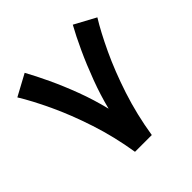

<svg xmlns="http://www.w3.org/2000/svg" viewBox="-176 -815 960 960"><g transform="rotate(-45 304.5 -334.5)"><path d="M245.1 0Q225.1 -125.5 187.3 -240.7Q149.4 -356 105 -450.7Q60.5 -545.4 21.5 -608.4L134.3 -669.4Q162.1 -619.1 193.6 -552Q225.1 -484.9 254.4 -407Q283.7 -329.1 304.2 -245.6Q323.2 -321.8 352.8 -400.6Q382.3 -479.5 414.6 -549.6Q446.8 -619.6 474.6 -669.4L587.4 -608.4Q548.3 -545.4 503.9 -450.9Q459.5 -356.4 421.6 -241.2Q383.8 -126 363.8 0Z"/></g></svg>

Font: Vazirmatn RD FD
Style: Bold
Weight: 700
Designer: Saber Rastikerdar
Foundry: Saber Rastikerdar
Version: Version 33.003